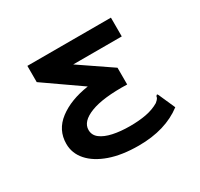

<svg xmlns="http://www.w3.org/2000/svg" viewBox="-137 -633 1024 983"><g transform="rotate(-30 375.0 -141.5)"><path d="M421 178Q322 178 251 153Q180 128 141.5 84.5Q103 41 103 -15Q103 -97 170 -148Q237 -199 345 -215L130 -365V-461H624V-350H337L525 -222V-123Q384 -127 310.5 -98.5Q237 -70 237 -20Q237 11 262.5 30.5Q288 50 332 59.5Q376 69 432 69Q485 69 527.5 61Q570 53 604 33Q616 23 620 17Q624 11 625 3L632 -3L637 4L680 101Q579 178 421 178Z"/></g></svg>

Font: Inconsolata ExtraExpanded ExtraBold
Style: Regular
Weight: 800
Width: 8
Monospace: yes
Designer: Raph Levien, Cyreal, Brenton Simpson
Foundry: Raph Levien, Cyreal, Google
Version: Version 3.001; ttfautohint (v1.8.2.53-6de2)